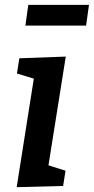

<svg xmlns="http://www.w3.org/2000/svg" viewBox="-20 -770 388 794"><path d="M348 -750 336 -664H85L97 -750ZM49 4 129 -503 172 -429 50 -466 60 -529 252 -536 171 -27 131 -102 251 -64 241 -1Z"/></svg>

Font: Bitter Thin SemiBold
Style: Italic
Weight: 600
Italic angle: -9°
Version: Version 2.002